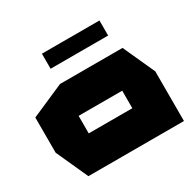

<svg xmlns="http://www.w3.org/2000/svg" viewBox="-155 -897 1095 1072"><g transform="rotate(-30 392.0 -361.0)"><path d="M243 -319V-525H645L738 -320V-319ZM122 0 29 -205V-206H524V0ZM29 -206V-432L242 -525H243V-206ZM524 0V-319H738V0ZM239 -625V-722H610V-625Z"/></g></svg>

Font: Foldit ExtraBold
Style: Regular
Weight: 800
Version: Version 1.003